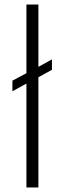

<svg xmlns="http://www.w3.org/2000/svg" viewBox="-20 -830 287 850"><path d="M97 0V-460L35 -426V-473L97 -506V-810H150V-534L210 -567V-521L150 -488V0Z"/></svg>

Font: Oswald ExtraLight
Style: Regular
Weight: 250
Designer: Vernon Adams
Foundry: Vernon Adams
Version: Version 4.100; ttfautohint (v1.8.1.43-b0c9)